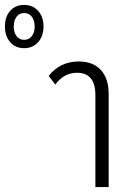

<svg xmlns="http://www.w3.org/2000/svg" viewBox="-195 -761 529 781"><path d="M-97 -565Q-132 -565 -153.5 -589.5Q-175 -614 -175 -653Q-175 -693 -153.5 -717Q-132 -741 -97 -741Q-62 -741 -40 -717Q-18 -693 -18 -653Q-18 -614 -40 -589.5Q-62 -565 -97 -565ZM-97 -599Q-77 -599 -65.5 -614Q-54 -629 -54 -653Q-54 -678 -65.5 -693Q-77 -708 -97 -708Q-116 -708 -127.5 -693Q-139 -678 -139 -653Q-139 -629 -127.5 -614Q-116 -599 -97 -599ZM193 0V-374Q193 -465 118 -465Q65 -465 30 -417L3 -452Q49 -511 126 -511Q183 -511 215 -476.5Q247 -442 247 -379V0Z"/></svg>

Font: Noto Sans Thai Looped UI Narrow Light
Style: Regular
Weight: 300
Width: 4
Designer: Cadson Demak Team
Foundry: Cadson Demak Co., Ltd.
Version: Version 1.000